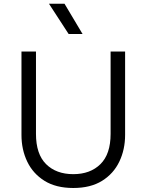

<svg xmlns="http://www.w3.org/2000/svg" viewBox="-20 -970 768 1006"><path d="M364 15Q273.5 15 213.2 -22.5Q153 -60 122.8 -123Q92.5 -186 92.5 -263V-700H168.5V-268.5Q168.5 -162.5 221.5 -110Q274.5 -57.5 364 -57.5Q453 -57.5 506.2 -110Q559.5 -162.5 559.5 -268.5V-700H635.5V-263Q635.5 -186.5 605.2 -123.2Q575 -60 514.8 -22.5Q454.5 15 364 15ZM339.5 -792 236.5 -950.5H318L412.5 -792Z"/></svg>

Font: Geologica Cursive ExtraLight
Style: Regular
Weight: 250
Designer: Sindre Bremnes, Frode Helland
Foundry: Monokrom Skriftforlag AS
Version: Version 1.010;gftools[0.9.28]